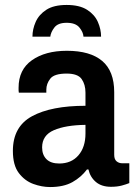

<svg xmlns="http://www.w3.org/2000/svg" viewBox="-20 -743 546 775"><path d="M249 -723Q301 -723 331.5 -703.5Q362 -684 375 -654.5Q388 -625 388 -595H317Q316 -613 300.5 -632Q285 -651 249 -651Q214 -651 199.5 -632Q185 -613 183 -595H111Q111 -625 124 -654.5Q137 -684 167 -703.5Q197 -723 249 -723ZM182 12Q149 12 114.5 -0.5Q80 -13 56 -44.5Q32 -76 32 -134Q32 -232 109.5 -274Q187 -316 325 -316V-369Q325 -402 309.5 -424Q294 -446 249 -446Q199 -446 183 -425.5Q167 -405 167 -381V-369H56Q55 -373 55 -378Q55 -383 55 -389Q55 -462 109 -500Q163 -538 250 -538Q344 -538 392.5 -497Q441 -456 441 -371V-118Q441 -100 450.5 -92Q460 -84 473 -84H502V-4Q490 1 471.5 6Q453 11 428 11Q390 11 367 -8.5Q344 -28 337 -59H331Q308 -28 272.5 -8Q237 12 182 12ZM219 -83Q268 -83 296.5 -116Q325 -149 325 -204V-239Q245 -238 197.5 -217.5Q150 -197 150 -148Q150 -118 167.5 -100.5Q185 -83 219 -83Z"/></svg>

Font: Archivo SemiCondensed SemiBold
Style: Regular
Weight: 600
Width: 4
Designer: Hector Gatti
Foundry: Omnibus-Type
Version: Version 2.001; ttfautohint (v1.8.3)